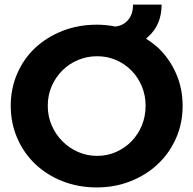

<svg xmlns="http://www.w3.org/2000/svg" viewBox="-20 -813 846 840"><path d="M405 -567Q361 -567 321.5 -550.5Q282 -534 252.5 -504.5Q223 -475 206 -435.5Q189 -396 189 -350Q189 -304 206.5 -264Q224 -224 253.5 -194.5Q283 -165 322 -148Q361 -131 405 -131Q449 -131 487.5 -148Q526 -165 555 -194.5Q584 -224 600.5 -264Q617 -304 617 -350Q617 -396 600.5 -435.5Q584 -475 555 -504.5Q526 -534 487.5 -550.5Q449 -567 405 -567ZM619 -644Q647 -626 672 -604Q722 -556 750.5 -491Q779 -426 779 -350Q779 -274 750.5 -209Q722 -144 671.5 -96Q621 -48 552 -20.5Q483 7 403 7Q323 7 254 -20Q185 -47 134.5 -95Q84 -143 55.5 -208.5Q27 -274 27 -350Q27 -426 55.5 -491.5Q84 -557 134.5 -604Q185 -651 254 -678Q323 -705 403 -705Q445 -705 484 -697Q517 -700 538 -723Q562 -748 562 -793H687Q687 -705 629 -653Q624 -649 619 -644Z"/></svg>

Font: Montserrat Semi Bold
Style: Regular
Weight: 600
Designer: Julieta Ulanovsky
Foundry: Julieta Ulanovsky
Version: Version 3.001 September 28, 2015